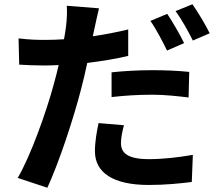

<svg xmlns="http://www.w3.org/2000/svg" viewBox="-20 -823 1040 900"><path d="M843 -621C825 -658 789 -721 764 -758L685 -725C712 -687 743 -627 763 -586ZM503 -368C565 -375 625 -379 694 -379C754 -379 815 -372 864 -366L867 -486C809 -492 749 -494 693 -494C629 -494 558 -490 503 -484ZM581 -685C527 -672 471 -661 415 -653L423 -690C428 -712 437 -756 444 -784L293 -796C295 -772 294 -732 289 -695C287 -680 284 -660 280 -639C250 -637 221 -636 192 -636C151 -636 118 -637 67 -643L70 -520C105 -518 142 -516 190 -516C210 -516 232 -517 255 -518C249 -490 241 -462 234 -435C197 -296 122 -89 63 11L202 57C256 -60 323 -262 359 -401C370 -442 380 -486 389 -528C455 -536 522 -547 581 -561ZM442 -246C434 -208 425 -160 425 -114C425 -14 510 44 677 44C756 44 823 37 879 30L884 -97C813 -85 744 -77 678 -77C572 -77 547 -110 547 -153C547 -175 553 -207 561 -236ZM803 -771C831 -733 863 -675 884 -633L963 -667C946 -702 909 -765 882 -803Z"/></svg>

Font: Noto Sans CJK KR Bold
Style: Regular
Weight: 700
Designer: Ryoko NISHIZUKA (kana & ideographs); Paul D. Hunt (Latin, Greek & Cyrillic); Wenlong ZHANG (bopomofo); Sandoll Communica
Foundry: Adobe Systems Incorporated
Version: Version 1.004;PS 1.004;hotconv 1.0.82;makeotf.lib2.5.63406